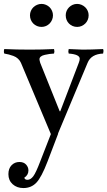

<svg xmlns="http://www.w3.org/2000/svg" viewBox="-55 -683 547 978"><path d="M-33.2 -433.1Q31.2 -430.2 97.2 -430.2Q157.2 -430.2 220.2 -433.1Q222.2 -425.3 222.2 -420.9Q222.2 -418 220.2 -410.2Q205.6 -409.2 196.8 -408Q188 -406.7 174.1 -403.8Q160.2 -400.9 153.1 -395Q146 -389.2 146 -380.9Q146 -376.5 149.9 -362.8L249 -116.2H252L346.2 -362.8Q351.1 -375 351.1 -383.8Q351.1 -406.2 294.9 -410.2Q293 -418 293 -420.9Q293 -425.3 294.9 -433.1Q352.1 -430.2 366.2 -430.2Q407.2 -430.2 470.2 -433.1Q472.2 -427.2 472.2 -422.9Q472.2 -419.9 470.2 -410.2Q409.2 -407.7 391.1 -362.8L240.2 -2H241.2L187 140.1Q156.7 219.2 130.6 247.1Q104.5 274.9 64 274.9Q31.2 274.9 9.5 255.4Q-12.2 235.8 -12.2 204.1Q-12.2 175.3 3.9 158.7Q20 142.1 43.9 142.1Q65.9 142.1 77.9 155.3Q89.8 168.5 89.8 185.1Q89.8 208.5 68.8 222.2Q71.3 232.9 85 232.9Q100.6 232.9 114.3 215.1Q127.9 197.3 149.9 139.2L204.1 0L51.8 -362.8Q46.4 -375 36.6 -384Q26.9 -393.1 12.9 -398.2Q-1 -403.3 -10.3 -405.5Q-19.5 -407.7 -33.2 -410.2Q-35.2 -414.1 -35.2 -420.9Q-35.2 -428.2 -33.2 -433.1ZM97.7 -605Q97.7 -616.7 102.3 -627.4Q106.9 -638.2 115 -646Q123 -653.8 133.8 -658.4Q144.5 -663.1 156.7 -663.1Q168.5 -663.1 179.2 -658.4Q189.9 -653.8 197.8 -646Q205.6 -638.2 210.2 -627.4Q214.8 -616.7 214.8 -605Q214.8 -592.8 210.2 -582Q205.6 -571.3 197.8 -563.2Q189.9 -555.2 179.2 -550.5Q168.5 -545.9 156.7 -545.9Q144 -545.9 133.3 -550.5Q122.6 -555.2 114.7 -563Q106.9 -570.8 102.3 -581.5Q97.7 -592.3 97.7 -605ZM279.8 -605Q279.8 -617.2 284.4 -627.7Q289.1 -638.2 296.9 -646Q304.7 -653.8 315.2 -658.4Q325.7 -663.1 337.9 -663.1Q349.6 -663.1 360.4 -658.4Q371.1 -653.8 379.2 -646Q387.2 -638.2 391.8 -627.7Q396.5 -617.2 396.5 -605Q396.5 -592.3 391.8 -581.5Q387.2 -570.8 379.2 -563Q371.1 -555.2 360.6 -550.5Q350.1 -545.9 337.9 -545.9Q325.7 -545.9 314.9 -550.5Q304.2 -555.2 296.4 -563Q288.6 -570.8 284.2 -581.5Q279.8 -592.3 279.8 -605Z"/></svg>

Font: Jacques Francois
Style: Regular
Weight: 400
Designer: Manvel Shmavonyan, Alexei Vanyashin
Foundry: Cyreal (www.cyreal.org)
Version: Version 1.003